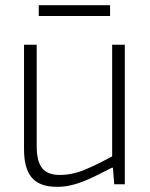

<svg xmlns="http://www.w3.org/2000/svg" viewBox="-20 -713 580 743"><path d="M200 10Q134 10 103.5 -25Q73 -60 73 -135V-540H122V-148Q122 -89 143 -62.5Q164 -36 211 -36Q259 -36 307.5 -56Q356 -76 414 -108V-540H463V0H422L417 -64H413Q376 -45 347.5 -31Q319 -17 294.5 -8Q270 1 247.5 5.5Q225 10 200 10ZM130 -693H406V-651H130Z"/></svg>

Font: Encode Sans Narrow
Style: ExtraLight
Weight: 200
Designer: Pablo Impallari, Andres Torresi
Foundry: Pablo Impallari, Andres Torresi
Version: Version 1.000; ttfautohint (v1.00) -l 8 -r 50 -G 200 -x 14 -